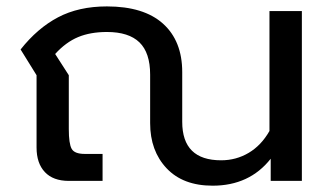

<svg xmlns="http://www.w3.org/2000/svg" viewBox="-20 -570 1036 605"><path d="M649.9 15.1Q556.6 15.1 504.9 -39.8Q453.1 -94.7 453.1 -182.1V-335Q453.1 -403.8 419.4 -436.5Q385.7 -469.2 316.9 -469.2Q264.6 -469.2 226.1 -453.1Q187.5 -437 153.8 -399.9L196.8 -333V-163.1Q196.8 -117.2 205.8 -101.1Q214.8 -85 247.1 -85H303.2V0H196.8Q147.5 0 121.3 -27.8Q95.2 -55.7 95.2 -105V-333L44.9 -414.1Q97.7 -481 162.8 -515.4Q228 -549.8 316.9 -549.8Q433.1 -549.8 493.7 -495.4Q554.2 -440.9 554.2 -342.8V-186Q554.2 -64.9 676.8 -64.9Q724.1 -64.9 763.7 -88.4Q803.2 -111.8 829.1 -157.2V-535.2H931.2V0H833V-69.8Q766.1 15.1 649.9 15.1Z"/></svg>

Font: Prompt
Style: Regular
Weight: 400
Designer: Katatrad Team
Foundry: CadsonDemak
Version: Version 1.000;PS 001.000;hotconv 1.0.88;makeotf.lib2.5.64775